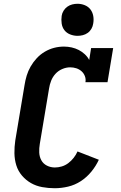

<svg xmlns="http://www.w3.org/2000/svg" viewBox="-20 -990 640 1018"><path d="M270 8Q236 8 203.5 2Q171 -4 144 -19.5Q117 -35 96.5 -59Q76 -83 66.5 -113.5Q57 -144 56.5 -177.5Q56 -211 61 -245L110 -538Q114 -564 121.5 -589Q129 -614 142.5 -637.5Q156 -661 175 -681.5Q194 -702 218 -716Q242 -730 267.5 -736.5Q293 -743 319 -743Q340 -743 360 -738.5Q380 -734 397.5 -725Q415 -716 429.5 -702.5Q444 -689 453 -672L463 -735H580L550 -554H433Q436 -571 430 -586.5Q424 -602 412 -612.5Q400 -623 384.5 -628Q369 -633 352 -633Q331 -633 310 -624Q289 -615 274 -598.5Q259 -582 251 -561.5Q243 -541 240 -520L191 -227Q187 -204 188 -181.5Q189 -159 199 -140.5Q209 -122 228.5 -112Q248 -102 271 -102Q289 -102 307.5 -107.5Q326 -113 342 -125Q358 -137 370.5 -153Q383 -169 391 -187L504 -143Q489 -110 464.5 -80Q440 -50 408.5 -29.5Q377 -9 341 -0.5Q305 8 270 8ZM391 -800Q371 -800 352 -807.5Q333 -815 321.5 -830Q310 -845 307 -865Q304 -885 307 -906Q309 -920 317 -933Q325 -946 337 -954.5Q349 -963 363 -966.5Q377 -970 391 -970Q411 -970 429.5 -962.5Q448 -955 459.5 -940Q471 -925 474.5 -905Q478 -885 474 -864Q472 -850 464.5 -837Q457 -824 445 -815.5Q433 -807 419 -803.5Q405 -800 391 -800Z"/></svg>

Font: Iosevka Etoile Extrabold
Style: Italic
Weight: 800
Italic angle: -9°
Designer: Belleve Invis
Foundry: Belleve Invis
Version: Version 22.1.2; ttfautohint (v1.8.4)